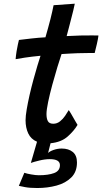

<svg xmlns="http://www.w3.org/2000/svg" viewBox="-20 -736 540 1014"><path d="M177 257Q138 257 112.2 252.2Q86.5 247.5 79.5 245.5L108.5 176.5Q120.5 181 144.8 185.2Q169 189.5 185 189.5Q235 189.5 265.8 178Q296.5 166.5 296.5 136Q296.5 104.5 243 104.5Q217.5 104.5 187.8 111.8Q158 119 143 124.5L175.5 12.5Q143.5 -1 129.2 -31.2Q115 -61.5 115 -101Q115 -123 121 -158.2Q127 -193.5 136.2 -234.2Q145.5 -275 156.5 -315.2Q167.5 -355.5 177.5 -388.8Q187.5 -422 194 -441.5Q147 -437 110.5 -431.5Q74 -426 62.5 -423.5Q64 -443 67.5 -464.8Q71 -486.5 74.8 -503.2Q78.5 -520 80 -525Q109.5 -528.5 146.2 -532.8Q183 -537 220 -539Q226.5 -562 233.5 -586.8Q240.5 -611.5 246.5 -635.5Q251.5 -655.5 256 -675.5Q260.5 -695.5 263 -708.5L375 -716.5Q374 -710.5 366.8 -679.8Q359.5 -649 349.5 -612Q345.5 -596.5 341 -579.5Q336.5 -562.5 332 -545.5Q347.5 -546 370 -547Q392.5 -548 406 -548.5Q440 -549.5 467.2 -549Q494.5 -548.5 500 -548.5Q498 -531 491.5 -503.2Q485 -475.5 480 -456Q475 -456 446.2 -456Q417.5 -456 389.5 -455Q370 -454.5 346.8 -453Q323.5 -451.5 305 -450.5Q296 -424.5 282.8 -380.8Q269.5 -337 256.2 -288.2Q243 -239.5 234.2 -197.5Q225.5 -155.5 225.5 -133.5Q225.5 -109.5 233 -96Q240.5 -82.5 261.5 -82.5Q281 -82.5 296.8 -95Q312.5 -107.5 324 -124.5Q335.5 -141.5 343 -154.5Q346.5 -150.5 356.8 -132.8Q367 -115 377 -97.5Q387 -80 389.5 -76.5Q371.5 -45.5 337.5 -15.2Q303.5 15 247 20.5L234 72Q242.5 63 263.2 55.8Q284 48.5 306 48.5Q342 48.5 364.2 66.5Q386.5 84.5 386.5 122Q386.5 171.5 356.5 201.2Q326.5 231 278.8 244Q231 257 177 257Z"/></svg>

Font: Grandstander Medium
Style: Italic
Weight: 500
Italic angle: -15°
Designer: Tyler Finck
Foundry: Etcetera Type Co
Version: Version 1.200; ttfautohint (v1.8.3)